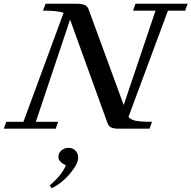

<svg xmlns="http://www.w3.org/2000/svg" viewBox="-54 -683 1016 1019"><path d="M-33.7 0 -20.5 -36.6H70.3L283.7 -615.2Q253.4 -626.5 174.3 -626.5L188 -663.1H355Q405.8 -663.1 415.5 -635.3L602.5 -125.5L771.5 -626.5H652.3L665 -663.1H941.9L928.7 -626.5H837.4L627.9 -62.5Q639.2 -47.9 665.3 -42.2Q691.4 -36.6 752.9 -36.6L739.7 0H576.2Q549.8 0 536.1 -6.6Q522.5 -13.2 517.1 -28.3L317.9 -579.1L136.2 -36.6H254.4L241.7 0ZM219.7 315.9 210.4 300.3Q273.4 247.6 295.9 194.3Q255.9 176.3 255.9 149.4Q255.9 129.4 271.7 115.5Q287.6 101.6 310.1 101.6Q332.5 101.6 346.7 116.5Q360.8 131.3 360.8 152.3Q360.8 185.1 323.7 230.5Q304.7 255.9 275.1 280.5Q245.6 305.2 219.7 315.9Z"/></svg>

Font: Elstob 8pt Medium
Style: Italic
Weight: 500
Italic angle: -20°
Designer: Peter S. Baker
Version: Version 1.015